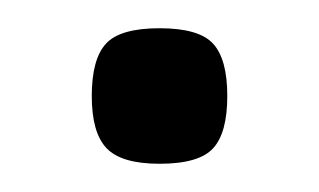

<svg xmlns="http://www.w3.org/2000/svg" viewBox="-20 -113 226 136"><path d="M45 -45Q45 -71 55 -82Q65 -93 93 -93Q121 -93 131 -82Q141 -71 141 -45Q141 -19 131 -8Q121 3 93 3Q66 3 55.5 -8Q45 -19 45 -45Z"/></svg>

Font: Georama
Style: Regular
Weight: 400
Designer: Jean-Baptiste Levee
Foundry: Production Type
Version: Version 1.000